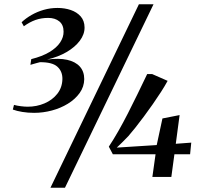

<svg xmlns="http://www.w3.org/2000/svg" viewBox="-20 -835 937 906"><path d="M141 -302.5Q111.5 -302.5 85.5 -306.8Q59.5 -311 40.5 -318L46 -340Q60.5 -336 78.5 -333.8Q96.5 -331.5 111 -331.5Q153 -331.5 190 -347.2Q227 -363 250.2 -392.2Q273.5 -421.5 274.5 -462Q275 -498 251 -520Q227 -542 168.5 -541.5Q162.5 -540 154.2 -537.8Q146 -535.5 137.8 -533.2Q129.5 -531 123.5 -529L127.5 -556Q179.5 -569 213.5 -589.5Q247.5 -610 264 -635Q280.5 -660 280 -686Q280 -717.5 260 -734Q240 -750.5 207.5 -750.5Q175 -750.5 147.5 -740.8Q120 -731 92.5 -711L82 -730Q102 -749 128.5 -764.2Q155 -779.5 186.2 -788.5Q217.5 -797.5 251.5 -797.5Q285 -797.5 313.8 -787.8Q342.5 -778 360.5 -757.8Q378.5 -737.5 379 -706Q379.5 -673.5 356.8 -643Q334 -612.5 294 -589.2Q254 -566 202 -554Q257.5 -561.5 296.8 -552.8Q336 -544 356.8 -520.8Q377.5 -497.5 377.5 -461.5Q377 -425.5 355.8 -396Q334.5 -366.5 300.2 -345.5Q266 -324.5 224.5 -313.5Q183 -302.5 141 -302.5ZM635.5 -815H704.5L286.5 51H218ZM699 0 714 -107H512.5L493.5 -143Q516 -177 538.5 -216.5Q561 -256 583.5 -300Q606 -344 628.8 -390.8Q651.5 -437.5 674.5 -485.5H698L771 -453.5Q758 -429.5 739.8 -401.2Q721.5 -373 700.8 -343.2Q680 -313.5 659 -285.2Q638 -257 619 -233Q600 -209 585.5 -192.5Q570 -176.5 555.5 -162Q541 -147.5 531 -138.5L719.5 -150.5L746.5 -276L827.5 -292L809.5 -156.5L882.5 -162L877 -107H803L788.5 0Z"/></svg>

Font: Merriweather 120pt Medium
Style: Italic
Weight: 500
Italic angle: -7.8°
Version: Version 2.101